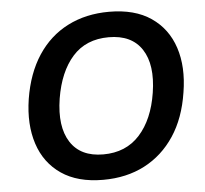

<svg xmlns="http://www.w3.org/2000/svg" viewBox="-52 -770 891 834"><g transform="rotate(-5 393.5 -352.5)"><path d="M73 -368Q91 -479 142 -556.5Q193 -634 272.5 -674.5Q352 -715 453 -715Q565 -715 636 -666.5Q707 -618 735 -533Q763 -448 745 -338Q728 -227 676.5 -149.5Q625 -72 546 -31Q467 10 365 10Q254 10 183 -38.5Q112 -87 84 -172.5Q56 -258 73 -368ZM207 -358Q188 -237 232 -168.5Q276 -100 375 -100Q474 -100 534 -166.5Q594 -233 612 -348Q631 -469 586.5 -537Q542 -605 442 -605Q343 -605 284.5 -539.5Q226 -474 207 -358Z"/></g></svg>

Font: Mulish
Style: Bold Italic
Weight: 700
Italic angle: -9°
Designer: Vernon Adams
Foundry: Vernon Adams
Version: Version 3.603; ttfautohint (v1.8.3)